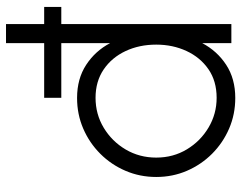

<svg xmlns="http://www.w3.org/2000/svg" viewBox="-102 -688 803 639"><g transform="rotate(-90 299.5 -368.5)"><path d="M475.5 -750H539V0H475.5V-97Q449.5 -47.5 403.2 -17.2Q357 13 293 13Q238.5 13 191 -7.5Q143.5 -28 107.2 -64.2Q71 -100.5 50.5 -148Q30 -195.5 30 -250Q30 -304.5 50.5 -352.2Q71 -400 107.2 -436.2Q143.5 -472.5 191 -493Q238.5 -513.5 293 -513.5Q357 -513.5 403.2 -483.2Q449.5 -453 475.5 -403.5ZM293.5 -49Q349 -49 388.5 -76.2Q428 -103.5 449.2 -149.2Q470.5 -195 470.5 -250Q470.5 -306.5 449 -352.2Q427.5 -398 387.8 -425Q348 -452 293.5 -452Q239 -452 193.8 -424.8Q148.5 -397.5 121.5 -351.8Q94.5 -306 94.5 -250Q94.5 -193.5 122 -148Q149.5 -102.5 194.8 -75.8Q240 -49 293.5 -49ZM293.5 -566V-623H596V-566Z"/></g></svg>

Font: Urbanist Light
Style: Regular
Weight: 300
Designer: Corey Hu
Foundry: Corey Hu
Version: Version 1.330; ttfautohint (v1.8.4.7-5d5b)